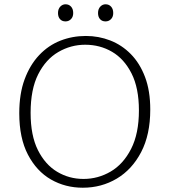

<svg xmlns="http://www.w3.org/2000/svg" viewBox="-20 -870 791 897"><path d="M367 7Q285 7 218 -31.5Q151 -70 110.5 -147.5Q70 -225 70 -341Q70 -432 95 -499.5Q120 -567 163 -612.5Q206 -658 262 -680Q318 -702 381 -702Q441 -702 495 -681Q549 -660 591 -617.5Q633 -575 657.5 -510.5Q682 -446 682 -358Q682 -241 639.5 -159.5Q597 -78 525.5 -35.5Q454 7 367 7ZM370 -34Q438 -34 497 -68.5Q556 -103 592.5 -174.5Q629 -246 629 -354Q629 -459 594.5 -527Q560 -595 503.5 -628Q447 -661 378 -661Q311 -661 252.5 -627Q194 -593 158.5 -523Q123 -453 123 -343Q123 -237 157 -169Q191 -101 247 -67.5Q303 -34 370 -34ZM473 -770Q457 -770 447.5 -780.5Q438 -791 438 -809Q438 -828 448.5 -839Q459 -850 473 -850Q489 -850 499 -839Q509 -828 509 -809Q509 -791 498.5 -780.5Q488 -770 473 -770ZM286 -770Q270 -770 260.5 -780.5Q251 -791 251 -809Q251 -828 261.5 -839Q272 -850 286 -850Q302 -850 312 -839Q322 -828 322 -809Q322 -791 311.5 -780.5Q301 -770 286 -770Z"/></svg>

Font: Bitter Thin Light
Style: Regular
Weight: 300
Version: Version 2.002